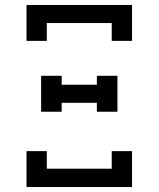

<svg xmlns="http://www.w3.org/2000/svg" viewBox="-20 -755 640 775"><path d="M87 -590V-735H513V-590H431V-662H169V-590ZM146 -304V-449H229V-413H371V-449H454V-304H371V-340H229V-304ZM87 0V-145H169V-74H431V-145H513V0Z"/></svg>

Font: Iosevka Slab Extended
Style: Regular
Weight: 400
Width: 7
Monospace: yes
Designer: Belleve Invis
Foundry: Belleve Invis
Version: Version 11.1.1; ttfautohint (v1.8.3)